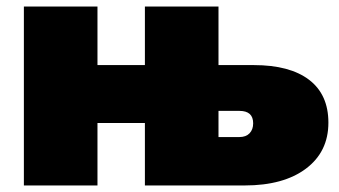

<svg xmlns="http://www.w3.org/2000/svg" viewBox="-20 -567 1035 587"><path d="M53 0V-547H278V-368H423V-547H648V-368H756Q866 -368 925 -323Q984 -278 984 -192Q984 -103 915.5 -51.5Q847 0 728 0H423V-191H278V0ZM648 -148H712Q732 -148 743 -159.5Q754 -171 754 -190Q754 -228 712 -228H648Z"/></svg>

Font: Montserrat Black
Style: Regular
Weight: 900
Designer: Julieta Ulanovsky
Foundry: Julieta Ulanovsky
Version: Version 9.000; ttfautohint (v1.8.4.7-5d5b)